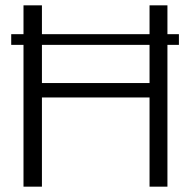

<svg xmlns="http://www.w3.org/2000/svg" viewBox="-20 -699 715 719"><path d="M540 -531H137V-388H540ZM22 -531V-571H68V-679H137V-571H540V-679H607V-571H650V-531H607V0H540V-334H137V0H68V-531Z"/></svg>

Font: Pavanam
Style: Regular
Weight: 400
Designer: Tharique Azeez
Foundry: Tharique Azeez
Version: Version 1.86; ttfautohint (v1.3) -l 8 -r 50 -G 200 -x 14 -D 